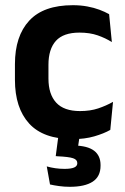

<svg xmlns="http://www.w3.org/2000/svg" viewBox="-20 -523 482 739"><path d="M260.5 12.5Q147 12.5 92.2 -47.5Q37.5 -107.5 37.5 -216V-276Q37.5 -384 92.5 -443.5Q147.5 -503 260.5 -503Q290 -503 315.8 -498.2Q341.5 -493.5 362.8 -485.5Q384 -477.5 400 -468.5L410.5 -361Q386 -376.5 355.8 -387Q325.5 -397.5 286 -397.5Q224 -397.5 195.2 -365.8Q166.5 -334 166.5 -273.5V-220.5Q166.5 -160.5 196.2 -128Q226 -95.5 288 -95.5Q327.5 -95.5 358 -105.8Q388.5 -116 415 -131L404.5 -23Q380 -9 343 1.8Q306 12.5 260.5 12.5ZM288.5 -13.5 276.5 68 226 38Q235.5 37 245.2 36.8Q255 36.5 264.5 37Q317 38 342 57Q367 76 367 112V115Q367 156.5 336.8 176.2Q306.5 196 248.5 196Q227.5 196 207.5 193.2Q187.5 190.5 172.5 187L160 117.5Q175.5 122 193 124.5Q210.5 127 228.5 127Q253 127 265.2 121.8Q277.5 116.5 277.5 105.5V104.5Q277.5 91.5 261.2 86Q245 80.5 201 78.5Q197.5 78 196.2 78Q195 78 194.5 78L206.5 -13.5Z"/></svg>

Font: Anek Gurmukhi SemiBold
Style: Regular
Weight: 600
Designer: Sarang Kulkarni (Gurmukhi), Yesha Goshar (Latin)
Foundry: Ek Type
Version: Version 1.003